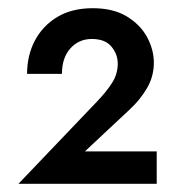

<svg xmlns="http://www.w3.org/2000/svg" viewBox="-20 -730 429 468"><path d="M25 -282 216 -482Q240 -507 253.5 -528.5Q267 -550 267 -575Q267 -598 251.5 -616.5Q236 -635 204 -635Q172 -635 151.5 -612Q131 -589 131 -550H46Q46 -595 65 -631Q84 -667 119.5 -688.5Q155 -710 206 -710Q256 -710 289 -690Q322 -670 338.5 -639.5Q355 -609 355 -577Q355 -544 338.5 -515.5Q322 -487 296 -463L187 -361H362V-282Z"/></svg>

Font: Von Semi
Style: Regular
Weight: 600
Version: Version 4.000; ttfautohint (v1.8.4.7-5d5b)